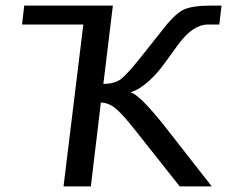

<svg xmlns="http://www.w3.org/2000/svg" viewBox="-20 -669 815 689"><path d="M306 0 342 -301C358 -301 374 -295 390 -284C406 -272 431 -245 465 -202L625 0H740L582 -202C516 -287 471 -332 448 -338C492 -349 541 -401 567 -437L620 -510C655 -557 690 -581 726 -581H767L775 -649H740C692 -649 658 -644 636 -633C615 -622 588 -595 557 -554L484 -462C453 -423 430 -398 415 -386C399 -374 378 -368 351 -368L385 -649H67L59 -581H279L208 0Z"/></svg>

Font: Gamestation Display
Style: Italic
Weight: 400
Designer: Jonas Hecksher
Foundry: Jonas Hecksher, Playtypeª, e-types AS
Version: Version 1.003